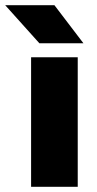

<svg xmlns="http://www.w3.org/2000/svg" viewBox="-65 -721 375 741"><path d="M55 -500H235V0H55ZM-45 -701H145L257 -554H87Z"/></svg>

Font: Oak Sans Black
Style: Regular
Weight: 900
Designer: Erik Kennedy, Walven
Foundry: Erik Kennedy, Walven
Version: Version 1.000